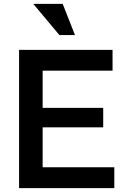

<svg xmlns="http://www.w3.org/2000/svg" viewBox="-20 -966 643 986"><path d="M567 -107V0H78V-710H558V-603H199V-412H510V-312H199V-107ZM302 -946 365 -786H285L151 -946Z"/></svg>

Font: Rising Sun SemiBold
Style: Regular
Weight: 600
Designer: Matt McInerney, Pablo Impallari, Rodrigo Fuenzalida (Raleway font), Stephen Hutchings (Greek), Cristiano Sobral (main ch
Foundry: The Rising Sun Project Authors
Version: Version 4.327; ttfautohint (v1.8.4.7-5d5b-dirty)